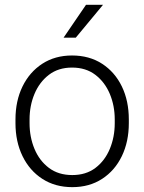

<svg xmlns="http://www.w3.org/2000/svg" viewBox="-20 -769 601 799"><path d="M44.4 -256.3V-272Q44.4 -349.1 73.7 -409.2Q103 -469.2 156 -503.7Q209 -538.1 279.8 -538.1Q351.6 -538.1 404.8 -503.7Q458 -469.2 487.1 -409.2Q516.1 -349.1 516.1 -272V-256.3Q516.1 -179.7 487.1 -119.4Q458 -59.1 405 -24.7Q352.1 9.8 280.8 9.8Q209.5 9.8 156.2 -24.7Q103 -59.1 73.7 -119.4Q44.4 -179.7 44.4 -256.3ZM103 -272V-256.3Q103 -198.7 123.5 -149.4Q144 -100.1 183.6 -70.3Q223.1 -40.5 280.8 -40.5Q337.9 -40.5 377.2 -70.3Q416.5 -100.1 437 -149.4Q457.5 -198.7 457.5 -256.3V-272Q457.5 -329.1 437 -378.2Q416.5 -427.2 377 -457.5Q337.4 -487.8 279.8 -487.8Q222.7 -487.8 183.3 -457.5Q144 -427.2 123.5 -378.2Q103 -329.1 103 -272ZM244.6 -612.3 337.9 -749H408.7L295.4 -612.3Z"/></svg>

Font: Vazirmatn UI ExtraLight
Style: Regular
Weight: 200
Designer: Saber Rastikerdar
Foundry: Saber Rastikerdar
Version: Version 33.003